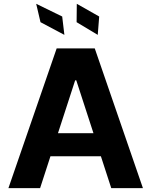

<svg xmlns="http://www.w3.org/2000/svg" viewBox="-20 -979 788 999"><path d="M23.8 0 274.9 -727.3H473L723.7 0H558.9L505 -165.8H242.5L188.6 0ZM466.3 -285.9 376.8 -561.1H371.1L281.6 -285.9ZM168.3 -959.2 303.6 -893.1 315 -797.6 190.7 -863.6ZM379.6 -959.2 496.1 -893.1 488.6 -797.6 378.6 -863.6Z"/></svg>

Font: Cannonade
Style: Bold
Weight: 700
Designer: Rasmus Andersson
Foundry: rsms
Version: Version 3.012;git-f93a4a705